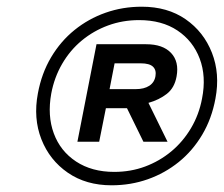

<svg xmlns="http://www.w3.org/2000/svg" viewBox="-20 -764 669 573"><path d="M313 -211Q237 -211 182.5 -248.5Q128 -286 103.5 -348.5Q79 -411 93 -485Q104 -545 132.5 -593Q161 -641 202.5 -674.5Q244 -708 295 -726Q346 -744 403 -744Q480 -744 534 -706.5Q588 -669 612.5 -606.5Q637 -544 623 -470Q612 -410 583.5 -362Q555 -314 513.5 -280.5Q472 -247 421 -229Q370 -211 313 -211ZM321 -251Q370 -251 413 -267Q456 -283 491 -312Q526 -341 550 -381.5Q574 -422 583 -470Q596 -536 576 -589Q556 -642 509.5 -673Q463 -704 395 -704Q346 -704 302.5 -688Q259 -672 224 -643Q189 -614 165.5 -573.5Q142 -533 133 -485Q121 -419 140.5 -366Q160 -313 207 -282Q254 -251 321 -251ZM211 -341 268 -632H416Q466 -632 490.5 -606Q515 -580 507 -536Q501 -502 478 -484Q455 -466 423 -457L480 -341H408L359 -441H296L276 -341ZM307 -498H385Q410 -498 425.5 -508Q441 -518 444 -537Q447 -555 436.5 -565Q426 -575 400 -575H322Z"/></svg>

Font: REM Medium
Style: Italic
Weight: 500
Italic angle: -11°
Designer: Octavio Pardo
Foundry: Ashler Design
Version: Version 1.005;gftools[0.9.28]